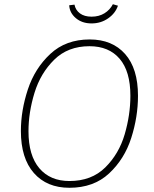

<svg xmlns="http://www.w3.org/2000/svg" viewBox="-20 -880 730 910"><path d="M634 -426Q634 -326 602 -226Q570 -126 497 -58Q424 10 309 10Q202 10 140.5 -60Q79 -130 79 -259Q79 -356 112 -456Q145 -556 218.5 -624.5Q292 -693 405 -693Q512 -693 573 -624Q634 -555 634 -426ZM115 -258Q115 -143 166.5 -82.5Q218 -22 309 -22Q414 -22 479 -86.5Q544 -151 571 -243.5Q598 -336 598 -426Q598 -542 547 -601.5Q496 -661 404 -661Q302 -661 237 -597Q172 -533 143.5 -440Q115 -347 115 -258ZM308 -855 333 -858Q338 -832 359 -816.5Q380 -801 414 -801Q449 -801 475 -817Q501 -833 515 -860L539 -853Q527 -817 492.5 -793Q458 -769 414 -769Q369 -769 339.5 -794Q310 -819 308 -855Z"/></svg>

Font: FiraGO UltraLight
Style: Italic
Weight: 200
Italic angle: -8°
Designer: bBox Type GmbH
Foundry: bBox Type GmbH
Version: Version 1.001